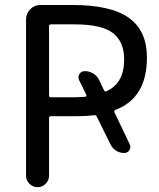

<svg xmlns="http://www.w3.org/2000/svg" viewBox="-20 -775 641 774"><path d="M323.2 -384.8Q326.2 -384.8 327.6 -387.2Q329.1 -389.6 328.1 -392.6L298.8 -452.1Q293 -464.8 300.3 -476.6Q307.6 -488.3 322.3 -488.3Q339.8 -488.3 356 -478.5Q372.1 -468.8 379.9 -452.1L399.4 -411.1Q402.3 -404.3 409.2 -407.2Q480.5 -439.5 480.5 -535.2Q480.5 -606.4 435.5 -641.6Q390.6 -676.8 279.3 -676.8H185.5Q177.7 -676.8 177.7 -669.9V-390.6Q177.7 -382.8 185.5 -382.8H282.2Q308.6 -383.8 323.2 -384.8ZM502.9 -193.4Q508.8 -180.7 501.5 -169.4Q494.1 -158.2 480.5 -158.2Q462.9 -158.2 448.2 -167.5Q433.6 -176.8 425.8 -192.4L370.1 -304.7Q367.2 -311.5 360.4 -310.5Q330.1 -306.6 289.1 -306.6H185.5Q177.7 -306.6 177.7 -298.8V-66.4Q177.7 -47.9 164.1 -34.2Q150.4 -20.5 131.3 -20.5Q112.3 -20.5 98.6 -34.2Q85 -47.9 85 -66.4V-697.3Q85 -720.7 102.1 -737.8Q119.1 -754.9 142.6 -754.9H271.5Q426.8 -754.9 499.5 -703.1Q572.3 -651.4 572.3 -543Q572.3 -379.9 445.3 -332Q438.5 -329.1 441.4 -322.3Z"/></svg>

Font: Gen Jyuu Gothic P Regular
Style: Regular
Weight: 400
Designer: [Source Han Sans]
Ryoko NISHIZUKA  (kana & ideographs); Paul D. Hunt (Latin, Greek & Cyrillic); Wenlong ZHANG  (bopomofo
Version: Version 1.002.20150607